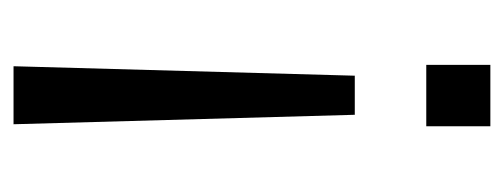

<svg xmlns="http://www.w3.org/2000/svg" viewBox="-246 -484 730 278"><g transform="rotate(-90 119.0 -345.0)"><path d="M78.1 -690.4H162.1L148.4 -196.3H91.8ZM75.2 -92.8H164.1V0H75.2Z"/></g></svg>

Font: Dinish
Style: Regular
Weight: 400
Designer: Bert Driehuis
Foundry: Playbeing
Version: Version 3.006; git-39231f3c-release